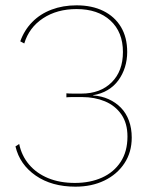

<svg xmlns="http://www.w3.org/2000/svg" viewBox="-20 -690 552 720"><path d="M263 10Q174 10 114 -31.5Q54 -73 38 -141L52 -150Q61 -106 89 -73Q117 -40 160.5 -22Q204 -4 261 -4Q318 -4 362.5 -24Q407 -44 432.5 -83Q458 -122 458 -178Q458 -228 435 -261Q412 -294 373.5 -310Q335 -326 288 -326Q266 -326 251.5 -326Q237 -326 229 -325V-340Q240 -339 255.5 -339Q271 -339 285 -339Q356 -339 398.5 -381Q441 -423 441 -495Q441 -570 394 -613Q347 -656 267 -656Q194 -656 141.5 -621.5Q89 -587 71 -527L56 -535Q71 -577 101 -607.5Q131 -638 173.5 -654Q216 -670 267 -670Q325 -670 367.5 -649Q410 -628 433.5 -589Q457 -550 457 -495Q457 -465 448.5 -438Q440 -411 424 -389Q408 -367 384 -352.5Q360 -338 329 -333V-332Q361 -330 387.5 -318Q414 -306 433.5 -286Q453 -266 463.5 -237.5Q474 -209 474 -174Q474 -119 446.5 -77.5Q419 -36 371.5 -13Q324 10 263 10Z"/></svg>

Font: Work Sans Thin
Style: Regular
Weight: 250
Designer: Wei Huang
Foundry: Wei Huang
Version: Version 2.012